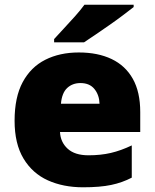

<svg xmlns="http://www.w3.org/2000/svg" viewBox="-20 -786 658 816"><path d="M315 -563Q396 -563 454.5 -535Q513 -507 544.5 -451Q576 -395 576 -310V-225H235Q237 -182 267.5 -154Q298 -126 356 -126Q408 -126 451 -136Q494 -146 540 -168V-31Q500 -10 452.5 0Q405 10 333 10Q249 10 183.5 -19.5Q118 -49 80 -112Q42 -175 42 -273Q42 -373 76.5 -437Q111 -501 172.5 -532Q234 -563 315 -563ZM322 -433Q288 -433 265.5 -412Q243 -391 239 -345H403Q402 -382 381.5 -407.5Q361 -433 322 -433ZM548 -756Q530 -742 503 -721.5Q476 -701 445 -679.5Q414 -658 385.5 -638.5Q357 -619 337 -606H210V-620Q227 -639 251 -664.5Q275 -690 299 -717Q323 -744 339 -766H548Z"/></svg>

Font: Noto Sans Cham Black
Style: Regular
Weight: 900
Version: Version 2.002